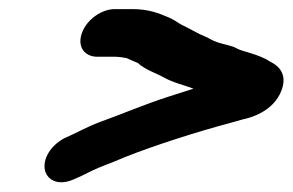

<svg xmlns="http://www.w3.org/2000/svg" viewBox="-20 -463 627 411"><path d="M188.3 -341.5H227.3C232.9 -341.5 247 -339.7 250.3 -338.8C261.9 -333.5 274.5 -328.7 275.2 -328.1C289.9 -314.1 315.7 -305.7 329 -298.1C350.9 -285.7 372.6 -281.4 394.2 -273.2C374.1 -266.8 353.4 -260.1 339.8 -255.8C288.4 -239.3 241.6 -219 198.9 -203.7C167.8 -192.6 143.5 -178.2 122.9 -169.5C96.8 -158.5 71.6 -129.8 75.7 -101.3C78.8 -80 102 -63.3 137.7 -79C147.7 -83.3 160.3 -88.9 176.4 -97.3C193.4 -105.8 215.9 -113 246.7 -126.4C307.5 -150.7 402 -181.1 473.4 -200C484.8 -203.1 498.3 -207.1 499.6 -207.4C509.2 -209.4 565 -221.1 583 -270.5C598.7 -313.7 563.1 -328.3 558 -331.2C534.1 -347.2 497.4 -353 487.4 -359.1C476.5 -365.7 458.4 -368 446.1 -372.2C433.3 -376.5 427 -381.8 418.2 -385.2C403.8 -390.7 388.8 -400.6 368.8 -410C362.8 -412.6 353.6 -421.1 336.9 -427.4C320.6 -434.3 298.1 -443.5 264.4 -443.5H225.4C198.4 -443.5 166.1 -422.1 155.4 -392.5C144.6 -362.9 161.3 -341.5 188.3 -341.5Z"/></svg>

Font: Take Off
Style: Hosehead
Weight: 400
Foundry: Cannot Into Space Fonts
Version: Version 0.89